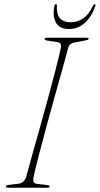

<svg xmlns="http://www.w3.org/2000/svg" viewBox="-20 -876 466 896"><path d="M137 -52Q129.5 -20.5 152.5 -18L200.5 -12.5Q211.5 -11.5 211.5 -5Q211.5 0 200.5 0H17.5Q7.5 0 7.5 -5.5Q6.5 -12 19.5 -13L65 -18.5Q92 -21 102 -50Q113 -91.5 129.8 -151Q146.5 -210.5 165.8 -279Q185 -347.5 203.8 -416.8Q222.5 -486 238.5 -547.2Q254.5 -608.5 264 -652.5Q269 -676.5 248 -679.5L201 -686.5Q188 -688.5 188 -695Q188 -700 204 -700H385.5Q394 -700 394 -696Q394 -690 379.5 -687.5L329 -678Q305 -674.5 298.5 -653.5Q286.5 -608 269 -545.5Q251.5 -483 232 -413.5Q212.5 -344 194 -275.5Q175.5 -207 160.5 -148.8Q145.5 -90.5 137 -52ZM310 -772Q341.5 -772 367.8 -789.8Q394 -807.5 414 -849.5Q417.5 -856.5 422 -856.5Q427 -856.5 425 -848.5Q409.5 -801 377.5 -770.8Q345.5 -740.5 301.5 -740.5Q257 -740.5 240.8 -770.8Q224.5 -801 234 -848.5Q235 -856.5 240.5 -856.5Q245.5 -856.5 245.5 -849.5Q243.5 -807.5 260.8 -789.8Q278 -772 310 -772Z"/></svg>

Font: Fraunces 72pt S000 Thin
Style: Italic
Weight: 100
Italic angle: -16°
Version: Version 1.000; ttfautohint (v1.8.3)